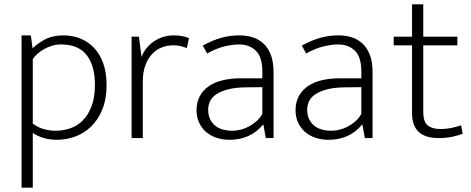

<svg xmlns="http://www.w3.org/2000/svg" viewBox="-20 -640 2183 890"><path d="M244 8Q211 8 182 -0.5Q153 -9 132 -24V230H80V-476H123L131 -416Q154 -439 189 -457.5Q224 -476 274 -476Q317 -476 353.5 -461Q390 -446 417 -417Q444 -388 459 -345Q474 -302 474 -247Q474 -181 454.5 -133Q435 -85 402.5 -53.5Q370 -22 328.5 -7Q287 8 244 8ZM263 -434Q240 -434 219.5 -427.5Q199 -421 182 -411Q165 -401 152 -389Q139 -377 132 -366V-67Q154 -50 181.5 -42Q209 -34 237 -34Q272 -34 305 -45Q338 -56 363.5 -81.5Q389 -107 404.5 -147.5Q420 -188 420 -247Q420 -336 381.5 -385Q343 -434 263 -434Z M590 0V-470H624L636 -376Q653 -421 694 -448.5Q735 -476 786 -476Q810 -476 828 -472Q846 -468 856 -463L846 -417Q834 -422 819 -426Q804 -430 784 -430Q755 -430 729.5 -420Q704 -410 684.5 -389Q665 -368 653.5 -336.5Q642 -305 642 -262V0Z M920 -429Q967 -454 1006.5 -465Q1046 -476 1091 -476Q1123 -476 1151.5 -467Q1180 -458 1201.5 -438Q1223 -418 1235.5 -385.5Q1248 -353 1248 -306V0H1212L1201 -62H1199Q1170 -27 1131 -9.5Q1092 8 1044 8Q1011 8 983 -1.5Q955 -11 934.5 -29Q914 -47 902.5 -72.5Q891 -98 891 -129Q891 -166 906 -194Q921 -222 948 -240.5Q975 -259 1012.5 -268Q1050 -277 1096 -277H1196V-308Q1196 -376 1166 -405Q1136 -434 1088 -434Q1059 -434 1021 -425Q983 -416 940 -392ZM1196 -236 1113 -235Q1068 -234 1036 -225.5Q1004 -217 983.5 -203.5Q963 -190 954 -171.5Q945 -153 945 -132Q945 -106 954 -87.5Q963 -69 978 -57Q993 -45 1013.5 -39.5Q1034 -34 1057 -34Q1075 -34 1094 -38.5Q1113 -43 1131.5 -52.5Q1150 -62 1167 -76.5Q1184 -91 1196 -112Z M1379 -429Q1426 -454 1465.5 -465Q1505 -476 1550 -476Q1582 -476 1610.5 -467Q1639 -458 1660.5 -438Q1682 -418 1694.5 -385.5Q1707 -353 1707 -306V0H1671L1660 -62H1658Q1629 -27 1590 -9.5Q1551 8 1503 8Q1470 8 1442 -1.5Q1414 -11 1393.5 -29Q1373 -47 1361.5 -72.5Q1350 -98 1350 -129Q1350 -166 1365 -194Q1380 -222 1407 -240.5Q1434 -259 1471.5 -268Q1509 -277 1555 -277H1655V-308Q1655 -376 1625 -405Q1595 -434 1547 -434Q1518 -434 1480 -425Q1442 -416 1399 -392ZM1655 -236 1572 -235Q1527 -234 1495 -225.5Q1463 -217 1442.5 -203.5Q1422 -190 1413 -171.5Q1404 -153 1404 -132Q1404 -106 1413 -87.5Q1422 -69 1437 -57Q1452 -45 1472.5 -39.5Q1493 -34 1516 -34Q1534 -34 1553 -38.5Q1572 -43 1590.5 -52.5Q1609 -62 1626 -76.5Q1643 -91 1655 -112Z M2100 -430H1942V-122Q1942 -75 1963 -58.5Q1984 -42 2021 -42Q2050 -42 2075 -47.5Q2100 -53 2117 -59L2125 -20Q2105 -12 2076 -6Q2047 0 2012 0Q1952 0 1921 -28.5Q1890 -57 1890 -115V-430H1805V-470H1890V-620H1942V-470H2100Z"/></svg>

Font: Mukta ExtraLight
Style: Regular
Weight: 275
Designer: Girish Dalvi and Yashodeep Gholap
Foundry: Ek Type
Version: Version 2.538;PS 1.002;hotconv 16.6.51;makeotf.lib2.5.65220;